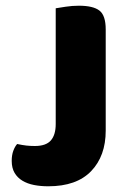

<svg xmlns="http://www.w3.org/2000/svg" viewBox="-20 -637 452 672"><path d="M350 -180Q350 -91 299 -38Q248 15 149 15Q122 15 99 10.5Q76 6 58.5 -4.5Q41 -15 31 -32Q21 -49 21 -74Q21 -94 26.5 -109Q32 -124 40 -133Q59 -129 72.5 -127.5Q86 -126 102 -126Q141 -126 158 -145.5Q175 -165 175 -203V-608Q187 -610 210 -613.5Q233 -617 256 -617Q306 -617 328 -600Q350 -583 350 -534V-180Z"/></svg>

Font: Baloo Paaji 2 ExtraBold
Style: Regular
Weight: 800
Designer: Shuchita Grover, Noopur Datye and Ek Type
Foundry: Ek Type
Version: Version 1.640;hotconv 1.0.111;makeotfexe 2.5.65597; ttfautoh